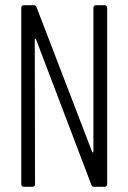

<svg xmlns="http://www.w3.org/2000/svg" viewBox="-20 -720 494 740"><path d="M340 -690V-136C340 -132 336 -131 335 -135L121 -692C119 -698 115 -700 110 -700H72C66 -700 62 -696 62 -690V-10C62 -4 66 0 72 0H105C111 0 115 -4 115 -10L114 -567C114 -571 118 -572 119 -568L332 -8C334 -2 338 0 343 0H383C389 0 393 -4 393 -10V-690C393 -696 389 -700 383 -700H350C344 -700 340 -696 340 -690Z"/></svg>

Font: Barlow Condensed Light
Style: Regular
Weight: 300
Width: 3
Designer: Jeremy Tribby
Foundry: Tribby Type
Version: Version 1.422;hotconv 1.0.109;makeotfexe 2.5.65596